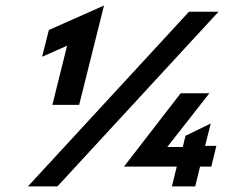

<svg xmlns="http://www.w3.org/2000/svg" viewBox="-20 -667 832 687"><path d="M167.4 -291.7 220.1 -503.5 130.6 -463.9 154.9 -559.7 352.1 -647.2 263.2 -291.7ZM79.9 0 656.2 -625H761.8L185.4 0ZM595.1 0 612.5 -70.8H423.6L626.4 -333.3H729.2L578.5 -141H634L643.8 -181.2L734 -225L713.9 -145.1H754.2L736.1 -70.8H695.8L678.5 0Z"/></svg>

Font: Afacad
Style: Italic
Weight: 400
Italic angle: -14°
Designer: Kristian Moeller
Foundry: Dicotype
Version: Version 1.000